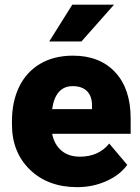

<svg xmlns="http://www.w3.org/2000/svg" viewBox="-20 -770 584 800"><path d="M301.8 9.8Q180.2 9.8 105 -62.7Q29.8 -135.3 29.8 -251.5V-265.1Q29.8 -346.2 59.8 -408.2Q89.8 -470.2 147.5 -504.2Q205.1 -538.1 284.2 -538.1Q395.5 -538.1 460 -469Q524.4 -399.9 524.4 -276.4V-212.4H197.3Q206.1 -168 235.8 -142.6Q265.6 -117.2 313 -117.2Q391.1 -117.2 435.1 -171.9L510.3 -83Q479.5 -40.5 423.1 -15.4Q366.7 9.8 301.8 9.8ZM283.2 -411.1Q210.9 -411.1 197.3 -315.4H363.3V-328.1Q364.3 -367.7 343.3 -389.4Q322.3 -411.1 283.2 -411.1ZM281.2 -750.5H455.1L319.3 -597.2H185.1Z"/></svg>

Font: Roboto Black
Style: Regular
Weight: 900
Designer: Google
Version: Version 2.134; 2016